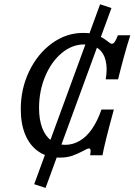

<svg xmlns="http://www.w3.org/2000/svg" viewBox="-20 -739 644 914"><path d="M78.9 -219.1Q78.9 -316.6 119 -400Q159.2 -483.3 227.4 -532.8Q295.5 -582.3 375.2 -582.3Q418.9 -582.3 443.9 -571.3Q468.9 -560.4 491.9 -542.7Q497.6 -537.8 503 -534.2Q508.3 -530.6 513.1 -530.6Q519.5 -530.6 526 -539.5Q532.4 -548.4 541.3 -571H600.2Q572 -483.1 542.1 -361.3H483.2Q492.1 -413 483 -450.4Q473.9 -487.9 447.7 -507.7Q421.4 -527.4 380 -527.4Q323 -527.4 273.7 -486.3Q224.4 -445.2 195.1 -375.4Q165.9 -305.7 165.9 -225Q165.9 -170.2 180.6 -130.8Q195.4 -91.3 223.3 -70.4Q251.2 -49.5 290.3 -49.5Q327 -49.5 359.7 -68.8Q392.4 -88 418.4 -125.8Q444.4 -163.6 463.1 -217.7H522Q477.7 -55.8 467.9 0H409.1Q412.3 -17.7 411.1 -25Q409.9 -32.3 403.4 -32.3Q399.4 -32.3 392.2 -29.1Q385 -25.9 377 -21.1Q349.7 -6.6 324 2.4Q298.3 11.3 263 11.3Q206.5 11.3 164.8 -16.6Q123.1 -44.5 101 -96.2Q78.9 -147.9 78.9 -219.1ZM142.8 137.9 456.5 -718.5 510.6 -700.8 196.9 155.6Z"/></svg>

Font: Playfair Micro SmCond SmLight
Style: Italic
Weight: 360
Width: 4
Italic angle: -15.6°
Designer: Claus Eggers Sørensen
Foundry: Claus Eggers Sørensen
Version: Version 2.203;Glyphs 3.3 (3326)